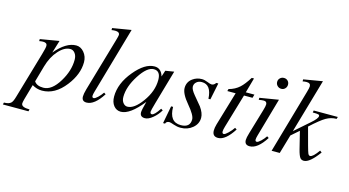

<svg xmlns="http://www.w3.org/2000/svg" viewBox="-204 -1069 3012 1659"><g transform="rotate(15 1302.0 -240.0)"><path d="M473.1 -319.3Q473.1 -210.9 390.6 -105Q300.3 11.7 184.6 11.7Q138.2 11.7 96.2 -13.7L57.6 122.1Q49.8 150.9 49.8 162.1Q49.8 196.3 124 196.3L119.1 214.4H-109.9L-105 196.3Q-60.1 196.3 -41.5 177.2Q-27.8 163.6 -15.6 120.1L105 -293.5Q122.6 -353.5 122.6 -371.6Q122.6 -399.4 86.4 -399.4Q71.8 -399.4 51.8 -395.5V-413.6L221.2 -442.4L186.5 -329.1Q281.2 -442.4 372.1 -442.4Q412.1 -442.4 442.4 -406.7Q473.1 -369.6 473.1 -319.3ZM389.6 -318.4Q389.6 -354.5 372.3 -377Q355 -399.4 330.1 -399.4Q277.8 -399.4 226.1 -341.8Q174.3 -284.2 148.9 -195.3L107.9 -50.8Q130.4 -15.6 189.5 -15.6Q265.1 -15.6 329.1 -121.1Q389.6 -220.2 389.6 -318.4Z M798.3 -695.3 627 -98.1Q619.1 -71.3 619.1 -58.6Q619.1 -41.5 633.8 -41.5Q645.5 -41.5 668.7 -63.2Q691.9 -85 709 -110.8L725.1 -100.1Q653.8 11.7 583.5 11.7Q540.5 11.7 540.5 -31.7Q540.5 -55.2 552.7 -98.1L690.4 -572.3Q703.1 -615.7 703.1 -624.5Q703.1 -652.3 663.6 -652.3Q648.4 -652.3 630.9 -649.4V-667.5Z M1247.1 -442.4 1159.7 -137.7Q1139.6 -67.4 1139.6 -56.6Q1139.6 -36.6 1154.8 -36.6Q1177.2 -36.6 1221.2 -104L1237.8 -93.3Q1211.9 -50.3 1175.8 -20.5Q1137.2 11.7 1106 11.7Q1061 11.7 1061 -29.8Q1061 -49.8 1082 -127.9Q971.2 11.7 889.6 11.7Q850.6 11.7 825.7 -19.3Q800.8 -50.3 800.8 -101.1Q800.8 -218.8 895 -332Q986.3 -442.4 1072.3 -442.4Q1132.3 -442.4 1151.9 -374L1170.4 -430.2ZM1132.8 -336.9Q1132.8 -417.5 1072.3 -417.5Q1012.7 -417.5 945.8 -313.7Q878.9 -210 878.9 -118.2Q878.9 -84 897 -63.5Q912.6 -45.4 933.6 -45.4Q994.1 -45.4 1061.5 -138.2Q1132.8 -235.8 1132.8 -336.9Z M1641.6 -442.4 1610.8 -292.5H1593.3Q1586.9 -417.5 1502 -417.5Q1473.1 -417.5 1454.3 -401.1Q1435.5 -384.8 1435.5 -359.9Q1435.5 -334.5 1471.7 -291Q1505.4 -250.5 1539.1 -210Q1575.2 -159.2 1575.2 -117.2Q1575.2 -62.5 1530.8 -25.4Q1486.3 11.7 1423.8 11.7Q1393.6 11.7 1361.6 0.5Q1329.6 -10.7 1321.3 -10.7Q1293 -10.7 1286.6 11.7H1269L1298.8 -146H1316.4Q1317.4 -10.7 1420.4 -10.7Q1503.9 -10.7 1503.9 -83.5Q1503.9 -121.1 1437 -200Q1370.1 -278.8 1370.1 -330.1Q1370.1 -384.3 1413.6 -416Q1449.7 -442.4 1496.1 -442.4Q1519.5 -442.4 1547.1 -430.9Q1574.7 -419.4 1586.4 -419.4Q1608.9 -419.4 1623 -442.4Z M1967.8 -430.2 1959 -399.4H1882.8L1793.5 -97.2Q1784.7 -67.9 1784.7 -52.7Q1784.7 -32.7 1799.3 -32.7Q1811 -32.7 1837.4 -58.1Q1863.8 -83.5 1880.9 -109.9L1897.5 -99.1Q1826.2 12.7 1759.8 12.7Q1709 12.7 1709 -40.5Q1709 -64.5 1718.3 -97.2L1808.1 -399.4H1733.9L1738.8 -418.5Q1795.4 -433.6 1834 -468.8Q1866.7 -498 1908.2 -564H1928.2L1890.6 -430.2Z M2226.1 -587.9Q2226.1 -567.4 2212.4 -553Q2198.7 -538.6 2178.2 -538.6Q2157.7 -538.6 2143.3 -553Q2128.9 -567.4 2128.9 -587.9Q2128.9 -608.4 2143.3 -622.1Q2157.7 -635.7 2178.2 -635.7Q2198.7 -635.7 2212.4 -622.1Q2226.1 -608.4 2226.1 -587.9ZM2184.1 -100.1Q2112.8 11.7 2042.5 11.7Q1997.1 11.7 1997.1 -32.7Q1997.1 -52.7 2010.7 -98.1L2076.2 -319.3Q2087.9 -358.4 2087.9 -374Q2087.9 -401.4 2059.6 -401.4Q2044.9 -401.4 2015.6 -396.5V-414.6L2184.1 -442.4L2085.9 -98.1Q2078.1 -71.3 2078.1 -58.6Q2078.1 -41.5 2092.3 -41.5Q2104 -41.5 2127.2 -63.2Q2150.4 -85 2167.5 -110.8Z M2713.9 -430.2 2708 -411.6Q2659.2 -411.6 2615 -386.2Q2570.8 -360.8 2486.8 -283.7L2529.8 -124Q2544.4 -71.3 2550.3 -58.1Q2557.6 -42.5 2569.3 -42.5Q2594.2 -42.5 2641.6 -109.9L2658.2 -97.2Q2579.1 11.7 2527.3 11.7Q2505.9 11.7 2494.1 -2.9Q2480.5 -21 2467.3 -72.3L2428.2 -230L2358.9 -169.4L2309.6 0H2236.8L2400.9 -572.3Q2411.6 -608.9 2411.6 -623.5Q2411.6 -652.3 2375 -652.3Q2360.4 -652.3 2340.3 -648.4V-666.5L2509.8 -695.3L2370.1 -211.4L2502 -327.1Q2555.2 -373.5 2555.2 -395.5Q2555.2 -404.8 2545.4 -408.2Q2533.7 -411.6 2494.6 -411.6L2498 -430.2Z"/></g></svg>

Font: Dai Banna SIL Book
Style: Oblique
Weight: 400
Italic angle: -11°
Designer: Victor Gaultney
Foundry: SIL International
Version: Version 2.000